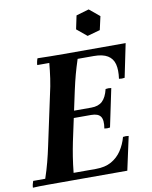

<svg xmlns="http://www.w3.org/2000/svg" viewBox="-105 -992 844 1067"><g transform="rotate(-10 316.5 -459.0)"><path d="M-7 2Q-7 -6 -4.5 -17Q-2 -28 1 -35H69Q84 -79 95.5 -123Q107 -167 116 -210L176 -490Q187 -537 193 -579Q199 -621 203 -665H135Q135 -673 137.5 -684Q140 -695 143 -702Q177 -701 216.5 -700.5Q256 -700 290 -700H640L601 -511Q585 -508 569 -511Q576 -560 567.5 -593Q559 -626 531 -643Q503 -660 453 -660H362Q347 -614 337 -577Q327 -540 316 -490L256 -210Q248 -171 241.5 -130Q235 -89 230 -40H356Q408 -40 443.5 -60Q479 -80 501.5 -114Q524 -148 535 -189Q551 -192 567 -189L526 0H141Q107 0 67.5 0Q28 0 -7 2ZM441 -253Q449 -300 435 -320Q421 -340 382 -340H214L222 -380H390Q430 -380 452.5 -401Q475 -422 486 -468Q502 -471 518 -468L473 -253Q457 -250 441 -253ZM470 -920 528 -872 511 -796 439 -776 382 -823 398 -899Z"/></g></svg>

Font: Poltawski Nowy SemiBold
Style: Italic
Weight: 600
Italic angle: -12°
Version: Version 1.001;gftools[0.9.25]